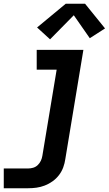

<svg xmlns="http://www.w3.org/2000/svg" viewBox="-38 -785 578 1020"><path d="M-18 215V110H112Q125 110 138.5 106Q152 102 162.5 92Q173 82 179 69Q185 56 187 43L263 -415H157V-520H405L309 60Q306 82 298 104Q290 126 275.5 145Q261 164 241.5 178Q222 192 200 200.5Q178 209 156 212Q134 215 112 215ZM228 -576 159 -639 311 -765H414L520 -634L439 -582L354 -704Z"/></svg>

Font: Iosevka SS04 Extrabold
Style: Italic
Weight: 800
Italic angle: -9°
Monospace: yes
Designer: Belleve Invis
Foundry: Belleve Invis
Version: Version 19.0.0; ttfautohint (v1.8.4)